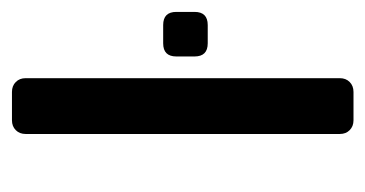

<svg xmlns="http://www.w3.org/2000/svg" viewBox="-182 -446 611 321"><g transform="rotate(90 123.5 -285.5)"><path d="M116.7 0Q106.5 0 100.1 -6.4Q93.7 -12.7 93.7 -22.9V-548.1Q93.7 -558.3 100.1 -564.6Q106.5 -571 116.7 -571H164.1Q174.2 -571 180.6 -564.6Q187 -558.3 187 -548.1V-22.9Q187 -12.7 180.6 -6.4Q174.2 0 164.1 0ZM4.9 -252.8Q-17.1 -252.8 -17.1 -274.8V-305.3Q-17.1 -327.3 4.9 -327.3H35.4Q57.4 -327.3 57.4 -305.3V-274.8Q57.4 -252.8 35.4 -252.8Z"/></g></svg>

Font: Rubik Light
Style: Regular
Weight: 300
Designer: Hubert and Fischer
Foundry: Hubert and Fischer
Version: Version 2.300;gftools[0.9.30]